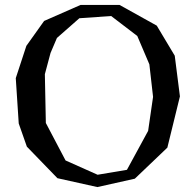

<svg xmlns="http://www.w3.org/2000/svg" viewBox="-20 -735 793 779"><path d="M465 -715 616 -631 689 -509 710 -344 659 -136 527 -10 375 24 213 -12 89 -140 56 -234 44 -418 87 -549 159 -650 307 -715ZM376 -26 495 -46 581 -204 601 -342 586 -474 537 -589 431 -670 302 -661 211 -581 185 -520 162 -434 166 -236 246 -84Z"/></svg>

Font: Alike Angular
Style: Regular
Weight: 400
Version: Version 1.210